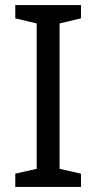

<svg xmlns="http://www.w3.org/2000/svg" viewBox="-20 -734 379 754"><path d="M298 0H40V-52L124 -71V-642L40 -662V-714H298V-662L214 -642V-71L298 -52Z"/></svg>

Font: Noto Sans Hebrew Droid SemiBold
Style: Regular
Weight: 600
Designer: Monotype Design Team
Foundry: Monotype Imaging Inc.
Version: Version 1.100; ttfautohint (v1.8.4.7-5d5b)